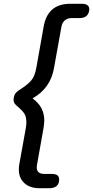

<svg xmlns="http://www.w3.org/2000/svg" viewBox="-20 -802 494 1019"><path d="M80 98Q80 81 82 72L117 -122Q120 -139 120 -152Q120 -182 109.5 -198.5Q99 -215 79 -232Q66 -242 59 -251Q52 -260 52 -273Q52 -280 53 -283Q56 -301 66.5 -311.5Q77 -322 97 -334Q128 -354 146.5 -376Q165 -398 173 -443L211 -657Q231 -782 353 -782H414Q454 -782 454 -752L453 -744Q446 -706 401 -706H360Q338 -706 324 -694Q310 -682 306 -660L267 -443Q249 -334 153 -280Q186 -255 200.5 -226.5Q215 -198 215 -163Q215 -150 211 -122L176 75Q175 79 175 85Q175 121 214 121H255Q294 121 294 150Q294 156 293 160Q291 178 277.5 187.5Q264 197 241 197H191Q139 197 109.5 170Q80 143 80 98Z"/></svg>

Font: Kodchasan Medium
Style: Italic
Weight: 500
Italic angle: -10°
Version: Version 1.000; ttfautohint (v1.6)